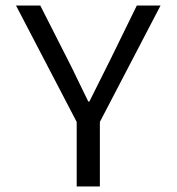

<svg xmlns="http://www.w3.org/2000/svg" viewBox="-20 -676 640 696"><path d="M258 0V-234L38 -656H126L225 -461Q244 -424 262 -386Q280 -348 300 -308H304Q324 -348 343 -386Q362 -424 381 -462L476 -656H562L342 -234V0Z"/></svg>

Font: Source Code Pro
Style: Regular
Weight: 400
Monospace: yes
Designer: Paul D. Hunt, Teo Tuominen
Foundry: Adobe Systems Incorporated
Version: Version 1.018;hotconv 1.0.116;makeotfexe 2.5.65601